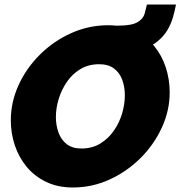

<svg xmlns="http://www.w3.org/2000/svg" viewBox="-20 -826 801 852"><path d="M303 6Q237 6 185.5 -18.5Q134 -43 99 -85Q64 -127 46 -180.5Q28 -234 28 -292Q28 -373 62.5 -448.5Q97 -524 157.5 -584Q218 -644 296 -679Q374 -714 460 -714Q526 -714 577 -689.5Q628 -665 663 -623Q698 -581 715.5 -527.5Q733 -474 733 -416Q733 -336 698.5 -260.5Q664 -185 604 -125Q544 -65 466.5 -29.5Q389 6 303 6ZM341 -167Q389 -167 425 -189Q461 -211 485.5 -246.5Q510 -282 522 -323Q534 -364 534 -403Q534 -440 522.5 -471.5Q511 -503 486 -522Q461 -541 420 -541Q373 -541 337 -519.5Q301 -498 277 -463Q253 -428 240.5 -387Q228 -346 228 -307Q228 -270 239.5 -238Q251 -206 276 -186.5Q301 -167 341 -167ZM470 -584 497 -712Q532 -712 558 -716.5Q584 -721 601 -735Q618 -749 622.5 -768Q627 -787 632 -806H761Q756 -780 748 -751Q740 -722 723.5 -693.5Q707 -665 676 -640Q656 -624 622 -611.5Q588 -599 548.5 -591.5Q509 -584 470 -584Z"/></svg>

Font: Raleway Black
Style: Italic
Weight: 900
Italic angle: -12°
Designer: Matt McInerney, Pablo Impallari, Rodrigo Fuenzalida
Foundry: Matt McInerney, Pablo Impallari, Rodrigo Fuenzalida
Version: Version 4.101;RELEASE